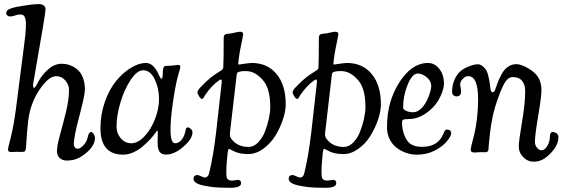

<svg xmlns="http://www.w3.org/2000/svg" viewBox="-20 -730 2702 922"><path d="M55.7 -200.7 97.2 -524.4Q103 -569.3 104.2 -596.9Q105.5 -624.5 102.1 -638.4Q98.6 -652.3 92.5 -656.5Q86.4 -660.6 75.2 -660.6Q66.4 -660.6 52.7 -655.8Q39.1 -650.9 28.8 -650.9Q21 -650.9 15.4 -655.5Q9.8 -660.2 9.8 -667Q9.8 -679.2 22.5 -685.5Q35.2 -691.9 59.1 -696.8Q145 -712.4 172.4 -710Q184.6 -709 191.7 -702.1Q198.7 -695.3 198.7 -685.1Q198.7 -674.3 185.3 -594.7Q171.9 -515.1 156.5 -427.5Q141.1 -339.8 139.2 -327.1Q138.2 -320.3 139.4 -314.2Q140.6 -308.1 143.1 -308.1Q148.9 -308.1 159.7 -330.1Q179.2 -368.7 210.4 -396.2Q241.7 -423.8 275.4 -423.8Q289.1 -423.8 302.7 -420.9Q316.4 -418 332.3 -409.4Q348.1 -400.9 360.1 -387.7Q372.1 -374.5 379.9 -351.8Q387.7 -329.1 387.7 -300.3Q387.7 -272.5 361.1 -172.9Q334.5 -73.2 334.5 -38.6Q334.5 -28.3 339.8 -22Q345.2 -15.6 352.5 -15.6Q364.7 -15.6 380.6 -32.2Q396.5 -48.8 400.9 -69.8Q406.2 -96.2 417.5 -96.2Q423.8 -96.2 429.9 -86.7Q436 -77.1 436 -67.4Q436 -33.2 398.4 0.5Q375.5 21 352.5 31Q329.6 41 299.8 41Q280.3 41 266.8 28.8Q253.4 16.6 253.4 -3.9Q253.4 -29.3 267.8 -81.1Q282.2 -132.8 296.9 -192.9Q311.5 -252.9 311.5 -299.3Q311.5 -322.3 293.9 -343.3Q276.4 -364.3 250 -364.3Q219.7 -364.3 183.6 -318.6Q147.5 -272.9 129.4 -215.8Q119.6 -185.1 115.2 -149.2Q110.8 -113.3 104.5 -19.5Q103.5 -8.8 100.1 -4.6Q96.7 -0.5 85.9 -0.5Q81.1 -0.5 72.3 -0.7Q63.5 -1 59.1 -1Q54.2 -1 47.6 -0.5Q41 0 37.1 0Q25.9 0 22.2 -2.4Q18.6 -4.9 18.6 -11.2Q18.6 -21 23.9 -39.3Q29.3 -57.6 38.6 -99.9Q47.9 -142.1 55.7 -200.7Z M904.3 -94.2Q904.3 -63.5 860.8 -25.6Q817.4 12.2 777.8 12.2Q763.7 12.2 754.6 6.6Q745.6 1 742.2 -9.5Q738.8 -20 737.8 -27.6Q736.8 -35.2 736.8 -46.9Q736.8 -55.2 737.3 -72Q737.8 -88.9 737.8 -92.8Q737.8 -102.5 734.4 -102.5Q733.4 -102.5 732.4 -101.1Q731.4 -99.6 729.7 -96.7Q728 -93.8 726.6 -91.8Q716.3 -77.6 702.6 -62.7Q689 -47.9 668 -29.3Q647 -10.7 621.6 1Q596.2 12.7 571.8 12.7Q462.4 12.7 462.4 -113.8Q462.4 -181.2 483.9 -241.7Q505.4 -302.2 538.1 -341.8Q570.8 -381.3 608.9 -404.5Q647 -427.7 681.6 -427.7Q688.5 -427.7 695.1 -425.3Q701.7 -422.9 706.5 -419.9Q711.4 -417 716.8 -411.1Q722.2 -405.3 725.3 -401.4Q728.5 -397.5 732.9 -389.9Q737.3 -382.3 738.5 -379.6Q739.7 -377 743.2 -369.1L747.1 -361.8Q750.5 -355.5 752 -353.8Q753.4 -352.1 755.9 -352.1Q761.7 -352.1 761.7 -382.3Q762.2 -398.9 765.6 -406.2Q769 -413.6 777.8 -413.6Q795.9 -413.6 814.9 -416Q834 -418.5 835.4 -418.5Q845.7 -418.5 845.7 -410.2Q845.7 -405.3 844.5 -399.9Q843.3 -394.5 839.8 -383.8Q836.4 -373 834 -363.3Q821.8 -317.4 810.3 -237.5Q798.8 -157.7 798.8 -107.9Q798.8 -42 820.8 -42Q838.9 -42 852.8 -59.6Q866.7 -77.1 871.6 -106Q873.5 -118.2 882.3 -118.2Q889.2 -118.2 897.9 -109.4Q904.3 -103 904.3 -94.2ZM667.5 -392.6Q638.7 -392.6 608.2 -347.4Q577.6 -302.2 558.6 -238.8Q539.6 -175.3 539.6 -121.6Q539.6 -90.3 559.8 -66.2Q580.1 -42 610.4 -42Q642.1 -42 673.6 -75.2Q705.1 -108.4 724.4 -158.2Q743.7 -208 743.7 -254.9Q743.7 -306.2 722.9 -349.4Q702.1 -392.6 667.5 -392.6Z M1018.1 -97.2 1043.9 -327.1Q1045.9 -339.8 1044.2 -345.2Q1042.5 -350.6 1034.2 -345.7Q996.1 -320.3 963.4 -271Q962.4 -269.5 959.7 -264.4Q957 -259.3 955.1 -257.1Q953.1 -254.9 950.7 -254.9Q943.8 -254.9 936 -267.6Q928.2 -279.8 928.2 -286.6Q928.2 -295.4 942.4 -310.5Q972.7 -342.3 991.9 -357.4Q1011.2 -372.6 1040.5 -390.6Q1051.8 -397 1052.2 -405.3Q1054.2 -444.3 1054.2 -547.4Q1054.2 -559.6 1060.1 -563.7Q1065.9 -567.9 1082 -568.8Q1090.8 -569.3 1108.2 -573.5Q1125.5 -577.6 1133.3 -577.6Q1147.9 -577.6 1147.9 -564.9Q1147.9 -562 1144 -543.9Q1140.1 -525.9 1134.5 -497.1Q1128.9 -468.3 1126 -443.8Q1124 -427.7 1124 -424.1Q1124 -420.4 1126 -419.9Q1177.7 -427.7 1188 -427.7Q1264.2 -427.7 1308.1 -374.5Q1352.1 -321.3 1352.1 -229Q1352.1 -196.3 1338.4 -155.5Q1324.7 -114.7 1301.8 -77.6Q1278.8 -40.5 1243.9 -15.4Q1209 9.8 1171.9 9.8Q1126.5 9.8 1099.1 -5.9Q1082.5 -15.1 1079.6 -15.1Q1074.7 -15.1 1072.3 11.7Q1062.5 106.9 1069.8 125Q1074.7 137.2 1096.7 137.2Q1100.6 137.2 1109.4 135.5Q1118.2 133.8 1122.1 133.8Q1137.7 133.8 1137.7 149.4Q1137.7 171.9 1085.9 171.9Q1029.3 171.9 996.1 167.5Q947.3 161.1 928.2 151.9Q909.2 142.6 909.2 128.4Q909.2 119.6 914.3 115Q919.4 110.4 927.2 110.4Q933.6 110.4 945.6 116.5Q957.5 122.6 963.9 122.6Q971.2 122.6 975.8 117.7Q980.5 112.8 982.2 108.2Q983.9 103.5 985.8 94.7Q1004.4 19 1018.1 -97.2ZM1173.8 -24.4Q1198.2 -24.4 1219 -45.4Q1239.7 -66.4 1252 -97.4Q1264.2 -128.4 1271 -159.9Q1277.8 -191.4 1277.8 -215.8Q1277.8 -299.8 1247.1 -339.4Q1208.5 -388.7 1160.2 -388.7Q1140.1 -388.7 1130.6 -386Q1121.1 -383.3 1119.1 -379.6Q1117.2 -376 1116.2 -367.7L1084 -90.3Q1082.5 -74.7 1090.3 -64Q1119.1 -24.4 1173.8 -24.4Z M1475.1 -97.2 1501 -327.1Q1502.9 -339.8 1501.2 -345.2Q1499.5 -350.6 1491.2 -345.7Q1453.1 -320.3 1420.4 -271Q1419.4 -269.5 1416.7 -264.4Q1414.1 -259.3 1412.1 -257.1Q1410.2 -254.9 1407.7 -254.9Q1400.9 -254.9 1393.1 -267.6Q1385.3 -279.8 1385.3 -286.6Q1385.3 -295.4 1399.4 -310.5Q1429.7 -342.3 1449 -357.4Q1468.3 -372.6 1497.6 -390.6Q1508.8 -397 1509.3 -405.3Q1511.2 -444.3 1511.2 -547.4Q1511.2 -559.6 1517.1 -563.7Q1522.9 -567.9 1539.1 -568.8Q1547.9 -569.3 1565.2 -573.5Q1582.5 -577.6 1590.3 -577.6Q1605 -577.6 1605 -564.9Q1605 -562 1601.1 -543.9Q1597.2 -525.9 1591.6 -497.1Q1585.9 -468.3 1583 -443.8Q1581.1 -427.7 1581.1 -424.1Q1581.1 -420.4 1583 -419.9Q1634.8 -427.7 1645 -427.7Q1721.2 -427.7 1765.1 -374.5Q1809.1 -321.3 1809.1 -229Q1809.1 -196.3 1795.4 -155.5Q1781.7 -114.7 1758.8 -77.6Q1735.8 -40.5 1700.9 -15.4Q1666 9.8 1628.9 9.8Q1583.5 9.8 1556.2 -5.9Q1539.6 -15.1 1536.6 -15.1Q1531.7 -15.1 1529.3 11.7Q1519.5 106.9 1526.9 125Q1531.7 137.2 1553.7 137.2Q1557.6 137.2 1566.4 135.5Q1575.2 133.8 1579.1 133.8Q1594.7 133.8 1594.7 149.4Q1594.7 171.9 1543 171.9Q1486.3 171.9 1453.1 167.5Q1404.3 161.1 1385.3 151.9Q1366.2 142.6 1366.2 128.4Q1366.2 119.6 1371.3 115Q1376.5 110.4 1384.3 110.4Q1390.6 110.4 1402.6 116.5Q1414.6 122.6 1420.9 122.6Q1428.2 122.6 1432.9 117.7Q1437.5 112.8 1439.2 108.2Q1440.9 103.5 1442.9 94.7Q1461.4 19 1475.1 -97.2ZM1630.9 -24.4Q1655.3 -24.4 1676 -45.4Q1696.8 -66.4 1709 -97.4Q1721.2 -128.4 1728 -159.9Q1734.9 -191.4 1734.9 -215.8Q1734.9 -299.8 1704.1 -339.4Q1665.5 -388.7 1617.2 -388.7Q1597.2 -388.7 1587.6 -386Q1578.1 -383.3 1576.2 -379.6Q1574.2 -376 1573.2 -367.7L1541 -90.3Q1539.6 -74.7 1547.4 -64Q1576.2 -24.4 1630.9 -24.4Z M2035.6 -427.7Q2059.1 -427.7 2077.6 -412.1Q2111.8 -381.8 2111.8 -328.1Q2111.8 -303.7 2095.9 -269.3Q2080.1 -234.9 2056.6 -211.9Q2002 -158.2 1942.4 -158.2Q1922.4 -158.2 1916.5 -155.5Q1910.6 -152.8 1910.6 -141.6Q1910.6 -115.7 1918.7 -89.6Q1926.8 -63.5 1941.4 -47.4Q1962.4 -24.9 2006.8 -24.9Q2084 -24.9 2108.9 -87.4Q2113.8 -99.1 2117.2 -103.5Q2120.6 -107.9 2125.5 -107.9Q2132.8 -107.9 2138.7 -105Q2146.5 -101.1 2146.5 -90.8Q2146.5 -73.7 2121.1 -45.9Q2097.7 -21 2062 -4.2Q2026.4 12.7 1981.4 12.7Q1955.6 12.7 1930.7 4.2Q1905.8 -4.4 1885 -20Q1864.3 -35.6 1851.3 -61.3Q1838.4 -86.9 1838.4 -118.2Q1838.4 -189.5 1856.4 -245.6Q1881.3 -323.2 1929.2 -375.5Q1977.1 -427.7 2035.6 -427.7ZM1924.3 -201.2Q1939.5 -190.9 1964.4 -190.9Q1985.4 -190.9 2005.6 -211.9Q2025.9 -232.9 2038.1 -266.1Q2050.8 -299.8 2050.8 -316.4Q2050.8 -345.2 2020.5 -365.2Q2003.4 -377 1986.3 -377Q1959.5 -377 1937.5 -323.2Q1916 -269 1916 -219.2Q1916 -210 1917.2 -207.5Q1918.5 -205.1 1924.3 -201.2Z M2459.5 -421.9Q2482.4 -421.9 2516.4 -402.1Q2550.3 -382.3 2564.9 -357.9Q2580.1 -333 2580.1 -296.4Q2580.1 -265.6 2564.5 -173.8Q2548.8 -82 2548.8 -48.3Q2548.8 -32.7 2558.8 -20.5Q2568.8 -8.3 2580.6 -8.3Q2596.2 -8.3 2608.4 -29.5Q2620.6 -50.8 2620.6 -73.2Q2620.6 -96.2 2634.3 -96.2Q2638.7 -96.2 2644.5 -94.2Q2651.9 -91.8 2656.7 -86.2Q2661.6 -80.6 2661.6 -73.2Q2661.6 -33.7 2627.4 2.4Q2606.4 24.9 2586.9 35.6Q2567.4 46.4 2541.5 46.4Q2514.2 46.4 2492.7 24.7Q2471.2 2.9 2471.2 -28.3Q2471.2 -52.2 2486.6 -142.8Q2502 -233.4 2502 -293.5Q2502 -323.7 2487.1 -341.8Q2472.2 -359.9 2441.9 -359.9Q2429.2 -359.9 2418.2 -350.3Q2407.2 -340.8 2397.7 -321.5Q2388.2 -302.2 2381.8 -285.9Q2375.5 -269.5 2366.2 -243.2Q2364.7 -238.3 2363.8 -235.8Q2337.4 -160.2 2326.7 -29.3Q2326.7 -27.3 2326.4 -22.5Q2326.2 -17.6 2325.9 -15.1Q2325.7 -12.7 2325 -9Q2324.2 -5.4 2322.8 -3.7Q2321.3 -2 2318.6 -0.5Q2315.9 1 2312.5 1H2281.2Q2275.9 1 2268.1 1.7Q2260.3 2.4 2258.8 2.4Q2240.2 2.4 2240.2 -10.7Q2240.2 -17.6 2245.8 -39.3Q2251.5 -61 2258.1 -87.6Q2264.6 -114.3 2270.3 -159.4Q2275.9 -204.6 2275.9 -252Q2275.9 -364.3 2229 -364.3Q2214.4 -364.3 2202.1 -351.3Q2189.9 -338.4 2189.9 -325.2Q2189.9 -319.3 2191.9 -310.3Q2193.8 -301.3 2193.8 -289.1Q2193.8 -278.3 2188 -272.7Q2182.1 -267.1 2173.3 -267.1Q2163.6 -267.1 2157.2 -272.9Q2150.9 -278.8 2150.9 -288.6Q2150.9 -338.4 2179.2 -375.5Q2194.3 -395.5 2224.9 -408.4Q2255.4 -421.4 2274.4 -421.4Q2293.9 -421.4 2312.5 -396.5Q2316.9 -391.1 2320.3 -381.3Q2323.7 -371.6 2326.4 -358.9Q2329.1 -346.2 2330.6 -337.2Q2332 -328.1 2333.7 -315.4Q2335.4 -302.7 2335.4 -301.8Q2337.9 -287.1 2345.7 -287.1Q2354 -287.1 2358.4 -300.8Q2365.7 -323.2 2371.6 -337.9Q2377.4 -352.5 2386.7 -370.1Q2396 -387.7 2405.5 -397.7Q2415 -407.7 2429 -414.8Q2442.9 -421.9 2459.5 -421.9Z"/></svg>

Font: Cooper*
Style: Italic
Weight: 400
Italic angle: -7°
Designer: Owen Earl
Foundry: indestructible type*
Version: Version 0.001